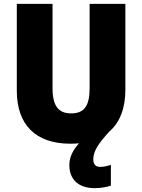

<svg xmlns="http://www.w3.org/2000/svg" viewBox="-20 -734 735 994"><path d="M463 91C463 47 491 8 545 -52C601 -100 629 -174 629 -269V-714H444V-278C444 -184 415 -147 348 -147C284 -147 252 -184 252 -277V-714H67V-265C67 -87 165 10 345 10C360 10 375 9 389 8C352 49 339 86 339 121C339 197 389 240 469 240C501 240 531 235 554 227V119C541 125 515 130 499 130C478 130 463 120 463 91Z"/></svg>

Font: Noto Sans Georgian SemiCondensed Black
Style: Regular
Weight: 900
Width: 4
Designer: Monotype Design Team, Akaki Razmadze
Foundry: Google LLC
Version: Version 2.005